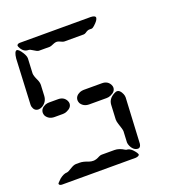

<svg xmlns="http://www.w3.org/2000/svg" viewBox="-136 -874 922 988"><g transform="rotate(-20 325.0 -380.0)"><path d="M80 -760H470Q494 -759 495 -748Q495 -734 469 -711Q460 -703 455 -702H440Q431 -702 417 -692Q410 -688 405 -688H300Q292 -688 276 -696Q268 -700 260 -700Q250 -700 228 -690Q223 -688 220 -688H160Q151 -688 130 -702Q119 -710 110 -710Q82 -710 67 -743Q65 -748 65 -750Q67 -759 80 -760ZM24 -440 36 -690Q40 -728 53 -730Q64 -730 81 -703Q93 -684 93 -670L89 -590Q89 -576 102 -549Q109 -534 109 -520L106 -460Q104 -428 76 -411Q65 -405 55 -405Q32 -405 25 -431Q24 -435 24 -440ZM165 -340H119Q88 -340 73 -364Q69 -373 69 -380Q69 -404 96 -416Q107 -420 117 -420H167Q198 -420 211 -395Q215 -387 215 -380Q215 -357 187 -345Q176 -340 165 -340ZM405 -340H309Q278 -340 263 -364Q259 -373 259 -380Q259 -404 286 -416Q297 -420 307 -420H407Q438 -420 451 -395Q455 -387 455 -380Q455 -357 427 -345Q416 -340 405 -340ZM424 -90 427 -150Q427 -160 415 -194Q410 -209 410 -220L414 -300Q416 -333 452 -351Q460 -355 465 -355Q482 -355 493 -329Q497 -319 497 -310L484 -60Q481 -41 468 -40Q443 -40 429 -70Q424 -81 424 -90ZM440 0H35Q21 -1 20 -10Q20 -13 37 -29Q39 -31 40 -32Q63 -50 80 -50Q88 -50 113 -66Q128 -75 140 -75H160Q179 -75 206 -64Q218 -60 230 -60Q245 -60 265 -71Q273 -75 280 -75H350Q375 -75 402 -58Q407 -55 410 -55Q425 -55 440 -40Q459 -20 460 -10Q457 -2 440 0Z"/></g></svg>

Font: Segment14
Style: Regular
Weight: 400
Monospace: yes
Designer: Paul Flo Williams
Foundry: His Deeds Are Dust
Version: Version 1.002